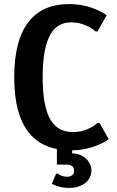

<svg xmlns="http://www.w3.org/2000/svg" viewBox="-20 -730 575 945"><path d="M50 -350C50 -95 155 10 330 10C445 10 515 -45 515 -45L470 -125H460C460 -125 415 -80 340 -80C250 -80 190 -140 190 -350C190 -560 250 -620 330 -620C405 -620 450 -575 450 -575H460L505 -655C505 -655 435 -710 320 -710C155 -710 50 -605 50 -350ZM335 -20H260V80H310C330 80 345 90 345 110C345 130 330 140 310 140C285 140 264 125 265 125H256L235 175C235 175 270 195 320 195C390 195 430 155 430 110C430 65 390 25 335 25Z"/></svg>

Font: Scada
Style: Bold
Weight: 700
Designer: Jovanny Lemonad
Foundry: Jovanny Lemonad
Version: Version 3.005